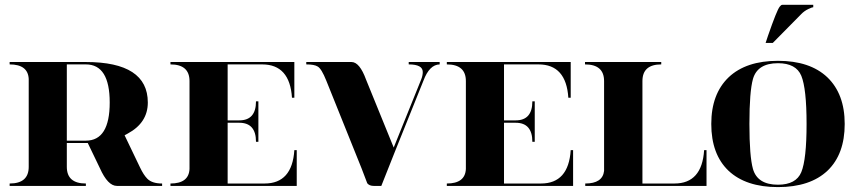

<svg xmlns="http://www.w3.org/2000/svg" viewBox="-20 -762 3502 787"><path d="M253.9 -498V-185.5H332Q429.7 -185.5 429.7 -341.8Q429.7 -498 332 -498ZM19.5 -507.8H332Q585.9 -507.8 585.9 -341.8Q585.9 -258.8 503.4 -214.4Q497.1 -210.9 490.7 -207.5L553.7 -76.2Q568.8 -44.4 584 -29.3Q603.5 -9.8 644.5 -9.8V0H459Q421.9 0 389.6 -72.3L339.8 -175.8Q335.9 -175.8 332 -175.8H253.9V-78.1Q253.9 -9.8 332 -9.8V0H19.5V-9.8Q97.7 -9.8 97.7 -78.1V-438.5Q94.7 -498 19.5 -498Z M678.7 -507.8H1186.5V-361.3H1176.8Q1168 -498 1054.7 -498H913.1V-268.6H960.9Q1029.3 -268.6 1029.3 -346.7H1039.1V-180.7H1029.3Q1029.3 -258.8 960.9 -258.8H913.1V-9.8H1064.5Q1177.7 -9.8 1186.5 -146.5H1196.3V0H678.7V-9.8Q753.9 -9.8 756.8 -69.3V-429.7Q756.8 -498 678.7 -498Z M1480.5 -435.5 1593.8 -157.2 1706.1 -435.5Q1712.9 -452.1 1712.9 -466.8Q1712.9 -498 1655.3 -498V-507.8H1782.2V-498Q1740.2 -497.1 1715.8 -431.6L1599.6 -142.6L1543 0H1511.7Q1494.1 0 1485.4 -10.7Q1484.4 -12.7 1461.9 -72.3L1317.4 -431.6Q1297.9 -480.5 1282.2 -489.3Q1268.6 -498 1235.4 -498V-507.8H1420.9Q1454.1 -507.8 1480.5 -435.5Z M1811.5 -507.8H2319.3V-361.3H2309.6Q2300.8 -498 2187.5 -498H2045.9V-268.6H2093.8Q2162.1 -268.6 2162.1 -346.7H2171.9V-180.7H2162.1Q2162.1 -258.8 2093.8 -258.8H2045.9V-9.8H2197.3Q2310.5 -9.8 2319.3 -146.5H2329.1V0H1811.5V-9.8Q1886.7 -9.8 1889.6 -69.3V-429.7Q1889.6 -498 1811.5 -498Z M2744.6 -9.8Q2857.4 -9.8 2866.2 -146.5H2876V0H2378.9V-9.8Q2450.2 -9.8 2456.1 -61.5V-429.7Q2456.1 -498 2377.9 -498V-507.8H2690.4V-498Q2613.3 -498 2613.3 -429.7V-9.8Z M3118.2 -585.9 3127.9 -615.2Q3164.1 -719.7 3175.8 -734.4Q3181.6 -742.2 3186.5 -742.2H3313.5V-732.4Q3308.6 -732.4 3293.5 -725.1Q3276.9 -717.3 3264.2 -704.1L3147.5 -585.9ZM3168.9 -4.9Q3243.2 -4.9 3264.6 -56.6Q3286.1 -109.4 3286.1 -253.9Q3286.1 -398.4 3264.6 -451.2Q3243.2 -502.9 3168.9 -502.9Q3085 -502.9 3066.4 -438.5Q3051.8 -386.7 3051.8 -253.9Q3051.8 -121.1 3066.4 -69.3Q3085 -4.9 3168.9 -4.9ZM2965.8 -62.5Q2895.5 -129.9 2895.5 -253.9Q2895.5 -377 2966.8 -445.3Q3038.1 -512.7 3168.9 -512.7Q3299.8 -512.7 3371.1 -445.3Q3442.4 -377 3442.4 -253.9Q3442.4 -129.9 3372.1 -62.5Q3300.8 4.9 3168.9 4.9Q3037.1 4.9 2965.8 -62.5Z"/></svg>

Font: spinweradC
Style: Bold
Weight: 700
Width: 7
Version: Version 0.3